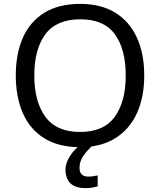

<svg xmlns="http://www.w3.org/2000/svg" viewBox="-20 -745 821 985"><path d="M720 -358Q720 -247 682.5 -164.5Q645 -82 571.5 -36Q498 10 391 10Q280 10 206.5 -36Q133 -82 97 -165Q61 -248 61 -359Q61 -468 97 -550.5Q133 -633 206.5 -679Q280 -725 392 -725Q499 -725 572 -679.5Q645 -634 682.5 -551.5Q720 -469 720 -358ZM156 -358Q156 -223 213 -145.5Q270 -68 391 -68Q512 -68 568.5 -145.5Q625 -223 625 -358Q625 -493 569 -569.5Q513 -646 392 -646Q270 -646 213 -569.5Q156 -493 156 -358ZM388 116Q388 161 433 161Q450 161 461.5 158.5Q473 156 481 155V211Q467 215 452.5 217.5Q438 220 419 220Q366 220 341 195Q316 170 316 126Q316 98 330.5 70.5Q345 43 366.5 21Q388 -1 408 -15L456 0Q422 32 405 58.5Q388 85 388 116Z"/></svg>

Font: Apis
Style: Regular
Weight: 400
Designer: Monotype Design Team
Foundry: Monotype Imaging Inc.
Version: Version 2.000; build 0001